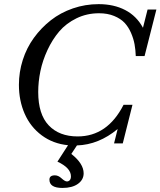

<svg xmlns="http://www.w3.org/2000/svg" viewBox="-20 -697 783 937"><path d="M284.7 220.2Q221.2 220.2 221.2 179.7Q221.2 158.7 248 158.7Q264.6 158.7 280.3 173.3Q296.9 188.5 306.6 188.5Q314.9 188.5 320.6 182.1Q326.2 175.8 326.2 163.6Q326.2 122.6 260.3 91.8L312 11.7Q238.8 4.4 183.8 -36.4Q128.9 -77.1 100.6 -141.4Q72.3 -205.6 72.3 -283.2Q72.3 -345.2 91.1 -404.3Q109.9 -463.4 145.3 -512.2Q180.7 -561 228 -598.1Q275.4 -635.3 335.7 -656Q396 -676.8 461.4 -676.8Q535.6 -676.8 591.1 -647.9Q646.5 -619.1 677.7 -561.5L700.2 -650.4H743.2L685.5 -423.3H642.6Q641.6 -453.6 636.7 -480.7Q631.8 -507.8 619.4 -536.6Q606.9 -565.4 587.9 -585.7Q568.8 -606 536.9 -619.1Q504.9 -632.3 463.4 -632.3Q403.8 -632.3 353.3 -607.7Q302.7 -583 269 -543.5Q235.4 -503.9 211.7 -452.9Q188 -401.9 177.2 -349.9Q166.5 -297.9 166.5 -248Q166.5 -139.2 217.8 -85.2Q269 -31.2 358.9 -31.2Q504.4 -31.2 583 -185.5H626.5L579.1 2.9H536.6L554.2 -67.4Q461.9 9.3 355.5 12.7L328.1 54.2Q388.2 101.6 388.2 148.9Q388.2 180.2 360.4 200.2Q332.5 220.2 284.7 220.2Z"/></svg>

Font: Elstob 6pt
Style: Italic
Weight: 400
Italic angle: -20°
Designer: Peter S. Baker
Version: Version 1.015